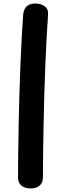

<svg xmlns="http://www.w3.org/2000/svg" viewBox="-20 -896 364 1087"><path d="M111 -812Q114 -844 131 -860Q148 -876 181 -876Q212 -876 233.5 -860Q255 -844 252 -812Q248 -757 244 -683.5Q240 -610 236.5 -525Q233 -440 230.5 -352Q228 -264 226.5 -179Q225 -94 224 -20.5Q223 53 223 108Q223 139 204 155Q185 171 155 171Q121 171 101.5 155Q82 139 82 108Q82 53 83 -20.5Q84 -94 85.5 -179Q87 -264 89.5 -352Q92 -440 95.5 -525Q99 -610 103 -683.5Q107 -757 111 -812Z"/></svg>

Font: Playpen Sans
Style: Bold
Weight: 700
Designer: Laura Meseguer, Veronika Burian, José Scaglione
Foundry: TypeTogether
Version: Version 1.001